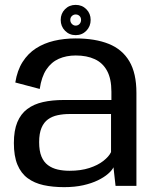

<svg xmlns="http://www.w3.org/2000/svg" viewBox="-20 -754 632 779"><path d="M240.2 5.3Q283.4 5.3 317.6 -2.4Q351.8 -10.1 377 -22.4Q402.1 -34.6 418.1 -48.5Q434.1 -62.3 440.4 -75.2L448.8 0H533.5V-377.2Q533.5 -457 504.8 -505.4Q476.1 -553.9 421.1 -576Q366.2 -598.1 286.9 -598.1Q240.1 -598.1 199.1 -588.4Q158 -578.6 125.7 -557.7Q93.3 -536.7 71.6 -502.5Q49.9 -468.4 42.1 -419.3L141.2 -393.1Q148.3 -442.3 168.2 -472.1Q188.1 -501.9 218.5 -515.4Q249 -528.9 287.3 -528.9Q332.2 -528.9 364.5 -513.9Q396.9 -499 414.4 -466.7Q432 -434.4 432 -381.8V-348.3H238.3Q191.9 -348.3 154.5 -339.9Q117.1 -331.5 90.7 -311.7Q64.3 -291.9 50.3 -258.3Q36.3 -224.7 36.3 -173.7Q36.3 -120.7 50.7 -85.9Q65.1 -51.1 92.2 -31.1Q119.3 -11.1 156.6 -2.9Q194 5.3 240.2 5.3ZM262.1 -61.1Q236.4 -61.1 214 -66.2Q191.7 -71.3 174.6 -83.9Q157.6 -96.4 148.2 -119Q138.8 -141.6 138.8 -177.3Q138.8 -212.6 148.4 -235.2Q157.9 -257.7 174.8 -269.8Q191.6 -281.9 214 -286.6Q236.4 -291.4 261.8 -291.4H430.5V-136.8Q421.8 -118.7 399.3 -101.1Q376.9 -83.5 342.3 -72.3Q307.7 -61.1 262.1 -61.1ZM287 -611.4Q313.1 -611.4 330.5 -629.4Q347.8 -647.4 347.8 -673.2Q347.8 -698.9 330.5 -716.5Q313.1 -734.2 287 -734.2Q261 -734.2 243.6 -716.5Q226.3 -698.9 226.3 -673.2Q226.3 -647.1 243.8 -629.3Q261.3 -611.4 287 -611.4ZM287 -650.1Q278.4 -650.1 271.8 -656.8Q265.2 -663.6 265.2 -673.2Q265.2 -683 271.8 -689.2Q278.4 -695.3 287 -695.3Q296.4 -695.3 302.7 -689.2Q308.9 -683 308.9 -673.2Q308.9 -663.6 302.7 -656.8Q296.4 -650.1 287 -650.1Z"/></svg>

Font: Anybody Thin
Style: Regular
Weight: 100
Designer: Tyler Finck
Foundry: Etcetera Type Company
Version: Version 1.114;gftools[0.9.25]